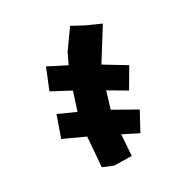

<svg xmlns="http://www.w3.org/2000/svg" viewBox="-134 -500 643 643"><g transform="rotate(-45 187.5 -179.0)"><path d="M292 -406.2 224.6 -350.6 195.3 -316.4 168.9 -339.8 138.7 -367.2 87.9 -299.8 145.5 -246.1 105.5 -184.6 82 -204.1 50.8 -229.5 2.9 -159.2 70.3 -103.5 32.2 3.9 65.4 29.3 129.9 47.9 156.2 -28.3 204.1 14.6 258.8 -43 189.5 -111.3 224.6 -168 278.3 -113.3 338.9 -172.9 274.4 -240.2 375 -334 329.1 -371.1Z"/></g></svg>

Font: MaokenAssortedSans-Lite
Style: Lite
Weight: 400
Version: Version 1.400